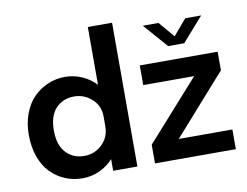

<svg xmlns="http://www.w3.org/2000/svg" viewBox="-83 -899 1320 1028"><g transform="rotate(-10 576.5 -385.5)"><path d="M286.6 11.2Q236.8 11.2 192.9 -7.1Q148.9 -25.4 115.2 -59.6Q81.5 -93.8 62 -147.2Q42.5 -200.7 42.5 -267.1Q42.5 -331.1 62.5 -383.5Q82.5 -436 116.5 -469.7Q150.4 -503.4 194.3 -521.7Q238.3 -540 286.6 -540Q334.5 -540 377.9 -521Q421.4 -502 454.1 -467.8V-781.7H585.9V0H454.1V-63.5Q421.9 -27.8 378.7 -8.3Q335.4 11.2 286.6 11.2ZM745.1 -737.3H830.6L903.3 -651.9L976.1 -737.3H1062.5L947.3 -606.4H859.9ZM1121.1 -106.9V0H681.6V-101.6L969.2 -423.8H692.4V-530.8H1115.7V-429.7L829.6 -106.9ZM316.9 -105Q372.6 -105 413.3 -143.8Q454.1 -182.6 454.1 -241.7V-295.9Q454.1 -353 412.8 -390.6Q371.6 -428.2 316.9 -428.2Q255.9 -428.2 217.3 -387.5Q178.7 -346.7 178.7 -267.1Q178.7 -188 217.3 -146.5Q255.9 -105 316.9 -105Z"/></g></svg>

Font: Epilogue SemiBold
Style: Regular
Weight: 600
Designer: Tyler Finck
Foundry: Etcetera Type Co
Version: Version 2.112